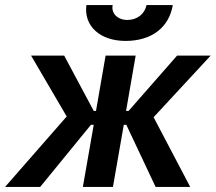

<svg xmlns="http://www.w3.org/2000/svg" viewBox="-60 -740 854 760"><path d="M-40 0H99L300 -246H311L268 0H387L430 -246H440L556 0H693L548 -276L774 -520H641L449 -301H439L477 -520H358L320 -301H311L194 -520H63L204 -279ZM437 -578C540 -578 609 -631 624 -720H520C513 -685 483 -661 444 -661C407 -661 379 -686 386 -720H282C271 -637 336 -578 437 -578Z"/></svg>

Font: Fixel Display SemiBold
Style: Italic
Weight: 600
Italic angle: -10°
Designer: AlfaBravo + MacPaw
Foundry: Kyrylo Tkachov, Marchela Mozhyna, Serhii Makarenko, Maria Weinstein, Zakhar Kryvoshyya
Version: Version 1.210;Glyphs 3.2 (3217)